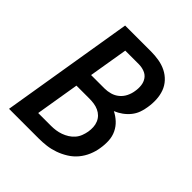

<svg xmlns="http://www.w3.org/2000/svg" viewBox="-200 -868 1001 1001"><g transform="rotate(45 300.0 -367.5)"><path d="M27 0 148 -735H339Q369 -735 398 -730Q427 -725 452 -712.5Q477 -700 496 -679.5Q515 -659 524.5 -633Q534 -607 535.5 -577.5Q537 -548 532 -518Q529 -496 521 -474Q513 -452 498 -433.5Q483 -415 463.5 -401Q444 -387 422 -378Q446 -366 466 -347.5Q486 -329 498 -304Q510 -279 511.5 -250Q513 -221 508 -192Q504 -164 492 -135.5Q480 -107 460.5 -83.5Q441 -60 414.5 -43.5Q388 -27 359.5 -17Q331 -7 302.5 -3.5Q274 0 245 0ZM205 -427H304Q325 -427 346.5 -433Q368 -439 385.5 -453.5Q403 -468 413 -488.5Q423 -509 426 -530Q430 -552 427.5 -573.5Q425 -595 413.5 -611.5Q402 -628 382 -635.5Q362 -643 340 -643H241ZM150 -92H245Q262 -92 279.5 -94.5Q297 -97 314 -103Q331 -109 347 -119Q363 -129 375 -143Q387 -157 393.5 -174Q400 -191 403 -208Q406 -226 405 -243.5Q404 -261 397.5 -276.5Q391 -292 379.5 -303.5Q368 -315 352.5 -322Q337 -329 320 -331.5Q303 -334 285 -334H190Z"/></g></svg>

Font: Iosevka SmBd Ex Obl
Style: Regular
Weight: 600
Width: 7
Italic angle: -9°
Monospace: yes
Designer: Belleve Invis
Foundry: Belleve Invis
Version: Version 32.5.0; ttfautohint (v1.8.4)